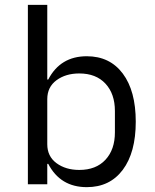

<svg xmlns="http://www.w3.org/2000/svg" viewBox="-20 -760 640 792"><path d="M95 -740H175V-432H179Q229 -528 338 -528Q433 -528 486.5 -456.5Q540 -385 540 -258Q540 -131 486.5 -59.5Q433 12 338 12Q229 12 179 -84H175V0H95ZM454 -214V-302Q454 -373 415 -415Q376 -457 307 -457Q251 -457 213 -429Q175 -401 175 -351V-165Q175 -115 213 -87Q251 -59 307 -59Q376 -59 415 -101Q454 -143 454 -214Z"/></svg>

Font: iA Writer Duo S
Style: Regular
Weight: 400
Designer: Mike Abbink, Paul van der Laan, Pieter van Rosmalen, Oliver Reichenstein
Foundry: Bold Monday and Information Architects Inc.
Version: Version 2.000